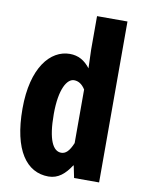

<svg xmlns="http://www.w3.org/2000/svg" viewBox="-88 -833 675 907"><g transform="rotate(10 250.0 -379.0)"><path d="M208 14C255 14 287 -15 315 -58H317L329 0H449V-772H303V-611L306 -522C280 -556 249 -574 208 -574C115 -574 32 -478 32 -281C32 -81 103 14 208 14ZM248 -107C209 -107 182 -157 182 -281C182 -403 216 -455 249 -455C269 -455 287 -445 303 -420V-163C286 -122 269 -107 248 -107Z"/></g></svg>

Font: Noto Sans Mono CJK SC
Style: Bold
Weight: 700
Designer: Ryoko NISHIZUKA 西塚涼子 (kana, bopomofo & ideographs); Paul D. Hunt (Latin, Greek & Cyrillic); Sandoll Communications 산돌커뮤니
Foundry: Adobe
Version: Version 2.004;hotconv 1.0.118;makeotfexe 2.5.65603